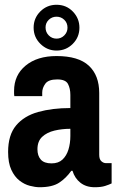

<svg xmlns="http://www.w3.org/2000/svg" viewBox="-20 -773 496 805"><path d="M146 12Q128 12 105 6Q82 0 61.5 -16Q41 -32 27.5 -61Q14 -90 14 -136Q14 -207 47.5 -247Q81 -287 140 -303.5Q199 -320 275 -320V-375Q275 -402 265 -421Q255 -440 220 -440Q183 -440 170 -422Q157 -404 157 -385V-370H40Q39 -375 39 -380Q39 -385 39 -392Q39 -458 87.5 -498Q136 -538 217 -538Q309 -538 352.5 -497.5Q396 -457 396 -383V-124Q396 -105 405 -97Q414 -89 424 -89H448V-4Q438 1 421 6.5Q404 12 377 12Q341 12 317 -7Q293 -26 284 -57H279Q257 -26 228 -7Q199 12 146 12ZM196 -88Q225 -88 242 -104Q259 -120 267 -146Q275 -172 275 -203V-233Q240 -233 208.5 -225.5Q177 -218 157 -199.5Q137 -181 137 -147Q137 -120 151 -104Q165 -88 196 -88ZM217 -561Q178 -561 149.5 -589Q121 -617 121 -657Q121 -697 149 -725Q177 -753 217 -753Q258 -753 285.5 -724.5Q313 -696 313 -657Q313 -617 285 -589Q257 -561 217 -561ZM217 -611Q236 -611 249.5 -624.5Q263 -638 263 -657Q263 -677 249.5 -690Q236 -703 217 -703Q198 -703 184.5 -690Q171 -677 171 -658Q171 -638 184.5 -624.5Q198 -611 217 -611Z"/></svg>

Font: Archivo Narrow
Style: Bold
Weight: 700
Designer: Hector Gatti
Foundry: Omnibus-Type
Version: Version 3.002